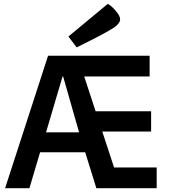

<svg xmlns="http://www.w3.org/2000/svg" viewBox="-20 -990 889 1010"><path d="M232.9 -696.8H767.1V-587.9H422.9L482.9 -404.8H774.9V-297.9H518.1L580.1 -108.9H804.2V0H486.8L428.2 -189H190.9L134.8 0H6.8ZM396 -293.9 312 -587.9H309.1L222.2 -293.9ZM339.8 -797.9 546.9 -969.7Q552.7 -966.8 560.1 -961.4Q566.4 -956.5 574.5 -948.7Q582.5 -940.9 592.3 -928.7Q602.1 -917 606.9 -907.2Q611.8 -897.5 611.8 -888.2Q611.8 -866.7 579.1 -844.7Q568.8 -837.9 554.9 -829.8Q541 -821.8 525.1 -813.2Q509.3 -804.7 492.7 -795.9Q476.1 -787.1 460.4 -779.3Q423.3 -760.3 383.3 -740.7Z"/></svg>

Font: Doppio One
Style: Regular
Weight: 400
Designer: Szymon Celej
Foundry: Szymon Celej
Version: Version 1.002